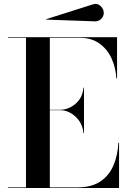

<svg xmlns="http://www.w3.org/2000/svg" viewBox="-20 -935 641 955"><path d="M449.2 -829 210.2 -837.4 208.9 -839.4 439.2 -912.4Q463.2 -920.9 479.8 -905.5Q496.2 -890.1 496.2 -871.4Q496.2 -852.6 482.1 -839.9Q468 -827.2 449.2 -829ZM395.2 -272Q390.8 -322.2 355.9 -354.6Q321 -387 278.2 -387H227.8V-3H366.2Q434.8 -3 478.4 -32.1Q522.1 -61.1 543.9 -111.3Q565.8 -161.5 568.8 -225H572.2V0H19.2V-3H109.2V-747H19.2V-750H562.2V-545H558.8Q555.8 -598.5 534.8 -644.6Q513.8 -690.6 474.2 -718.8Q434.8 -747 376.2 -747H227.8V-389H278.2Q321 -389 355.9 -418.9Q390.8 -448.8 395.2 -499H397.8V-272Z"/></svg>

Font: Bodoni* 72 Medium
Style: Regular
Weight: 500
Version: Version 1.002; ttfautohint (v0.97) -l 8 -r 50 -G 200 -x 14 -